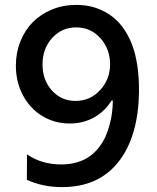

<svg xmlns="http://www.w3.org/2000/svg" viewBox="-20 -758 644 788"><path d="M234.7 9.9Q154.8 9.9 90.2 -20.2L90.9 -124.3Q151.3 -83.1 231.2 -83.1Q267 -83.1 297.1 -92.2Q327.1 -101.2 348.2 -116.5Q369.3 -131.7 386 -153.1Q402.7 -174.4 413 -197.4Q423.3 -220.5 430.2 -247.2Q437.1 -273.8 440 -297.2Q442.8 -320.7 443.2 -345.2H437.9Q410.2 -300.8 365.8 -275.9Q321.4 -251.1 266.3 -251.1Q204.9 -251.1 154.3 -281.4Q103.7 -311.8 74.4 -366.5Q45.1 -421.2 45.1 -488.6Q45.1 -541.5 63.6 -587.9Q82 -634.2 114.5 -667.1Q147 -699.9 193.2 -718.9Q239.3 -737.9 293 -737.9Q321 -737.9 347.3 -732.6Q373.6 -727.3 399.9 -714.8Q426.1 -702.4 448.7 -683.6Q471.2 -664.8 490.6 -636Q509.9 -607.2 523.3 -571.2Q536.6 -535.2 543.9 -486.7Q551.1 -438.2 550.4 -381.4Q547.9 -197.4 466.3 -93.8Q384.6 9.9 234.7 9.9ZM290.1 -343.8Q349.8 -343.8 390.8 -388.1Q431.8 -432.5 431.8 -494.3Q431.8 -556.8 392 -601.2Q352.3 -645.6 292.6 -645.6Q233.3 -645.6 193.9 -601.9Q154.5 -558.2 154.5 -493.6Q154.5 -429.3 193.2 -386.5Q231.9 -343.8 290.1 -343.8Z"/></svg>

Font: TID UI Medium
Style: Regular
Weight: 500
Designer: The TID Project Authors
Foundry: Bakken & Bæck
Version: Version 1.001;hotconv 1.0.109;makeotfexe 2.5.65596